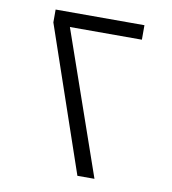

<svg xmlns="http://www.w3.org/2000/svg" viewBox="-77 -742 726 809"><g transform="rotate(10 285.5 -337.0)"><path d="M96 -619 308 0H381L168 -612H476V-674H96Z"/></g></svg>

Font: Noto Kufi Arabic Light
Style: Regular
Weight: 300
Designer: Monotype Design Team, David Williams, Khaled Hosny
Foundry: Google LLC
Version: Version 2.109